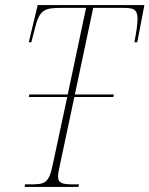

<svg xmlns="http://www.w3.org/2000/svg" viewBox="-20 -734 587 754"><path d="M77 0H288L290 -10H272C230 -10 208 -12 208 -40C208 -53 211 -67 215 -85L272 -353H425L427 -363H274L346 -703H468C507 -703 520 -695 520 -660C520 -638 516 -613 508 -568H519L547 -714H128L93 -568H103L118 -626C136 -698 157 -703 222 -703H318L246 -363H95L93 -353H244L187 -87C172 -13 155 -10 99 -10H78Z"/></svg>

Font: Noto Serif Display Condensed Thin
Style: Italic
Weight: 100
Width: 3
Italic angle: -12°
Designer: Monotype Design Team
Foundry: Monotype Imaging Inc.
Version: Version 2.009